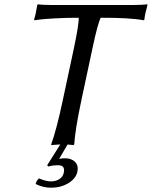

<svg xmlns="http://www.w3.org/2000/svg" viewBox="-20 -668 702 888"><path d="M249.5 96.2Q223.6 96.2 203.1 102.1L198.2 96.2L258.8 0Q258.8 0 217.3 2.9L216.8 0Q241.2 -67.9 269.5 -200.2L321.8 -444.8Q345.7 -558.6 343.8 -585.9Q284.2 -585.9 232.9 -583Q181.6 -580.1 160.2 -577.1L139.2 -574.2L137.7 -578.1Q145.5 -601.1 152.3 -645L154.8 -647.9Q178.2 -645 213.9 -645H600.1Q636.2 -645 660.6 -647.9L662.1 -645Q649.9 -602.1 647.9 -578.1L645 -574.2Q579.6 -586.4 445.8 -585.9Q431.6 -558.1 407.7 -444.8L355.5 -200.2Q328.1 -70.8 323.2 0L320.3 2.9Q311 1.5 292.5 0.5L253.4 66.9Q266.1 64 280.3 64Q311 64 327.4 81.1Q343.8 98.1 337.9 126Q331.1 158.2 296.1 179.2Q261.2 200.2 215.3 200.2Q180.2 200.2 145 183.1Q148.4 167 160.2 157.2Q194.8 171.4 215.3 170.9Q238.3 170.9 254.6 160.4Q271 149.9 274.9 130.9Q282.7 96.2 249.5 96.2Z"/></svg>

Font: Linux Biolinum
Style: Italic
Weight: 400
Italic angle: -12°
Designer: Philipp H. Poll
Foundry: Philipp H. Poll
Version: Version 1.1.3 ; ttfautohint (v0.9)